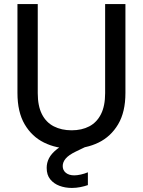

<svg xmlns="http://www.w3.org/2000/svg" viewBox="-20 -720 704 946"><path d="M330 12Q257 12 197 -17.5Q137 -47 101.5 -107.5Q66 -168 66 -262V-700H166V-261Q166 -198 186.5 -157.5Q207 -117 245 -97.5Q283 -78 333 -78Q383 -78 420 -97.5Q457 -117 477.5 -157.5Q498 -198 498 -261V-700H598V-262Q598 -168 562 -107.5Q526 -47 465.5 -17.5Q405 12 330 12ZM334 206Q301 206 273 195.5Q245 185 227.5 163.5Q210 142 210 107Q210 82 221.5 59.5Q233 37 260.5 15Q288 -7 335 -27L385 -49L409 0L353 27Q318 44 303.5 61.5Q289 79 289 98Q289 119 304.5 131.5Q320 144 346 144Q360 144 378 140Q396 136 413 129V192Q396 198 375.5 202Q355 206 334 206Z"/></svg>

Font: DM Sans 11pt Medium
Style: Regular
Weight: 500
Version: Version 4.004;gftools[0.9.30]